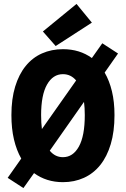

<svg xmlns="http://www.w3.org/2000/svg" viewBox="-20 -914 640 976"><path d="M300 12Q216 12 153 -34L99 42L19 -10L88 -108Q64 -150 51 -205Q38 -260 38 -329Q38 -411 57 -473.5Q76 -536 110.5 -578.5Q145 -621 193.5 -642.5Q242 -664 300 -664Q385 -664 447 -619L500 -694L580 -642L512 -545Q536 -504 549 -450Q562 -396 562 -329Q562 -245 543 -181.5Q524 -118 489.5 -75Q455 -32 406.5 -10Q358 12 300 12ZM189 -329Q189 -309 190 -291.5Q191 -274 193 -258L367 -505Q340 -537 300 -537Q249 -537 219 -484Q189 -431 189 -329ZM300 -115Q351 -115 381 -169Q411 -223 411 -329Q411 -347 410 -364Q409 -381 407 -396L233 -148Q260 -115 300 -115ZM263 -680 198 -754 369 -894 447 -799Z"/></svg>

Font: Source Code Pro
Style: Bold
Weight: 700
Monospace: yes
Designer: Paul D. Hunt, Teo Tuominen
Foundry: Adobe Systems Incorporated
Version: Version 2.030;PS 1.000;hotconv 16.6.51;makeotf.lib2.5.65220